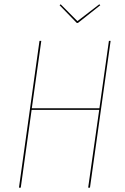

<svg xmlns="http://www.w3.org/2000/svg" viewBox="-20 -870 578 890"><path d="M440.4 -850.1 444.8 -845.7 341.3 -763.7H335.9L256.3 -845.7L261.2 -850.1L338.9 -772ZM76.2 0H67.9L163.1 -680.7H171.4L127.4 -368.2H440.9L484.9 -680.7H492.7L397 0H388.7L439.9 -360.8H126.5Z"/></svg>

Font: Fira Sans Compressed Eight
Style: Italic
Weight: 100
Width: 3
Italic angle: -8°
Designer: Carrois Corporate & Edenspiekermann AG
Foundry: Carrois Corporate GbR & Edenspiekermann AG
Version: Version 4.203;PS 004.203;hotconv 1.0.88;makeotf.lib2.5.64775